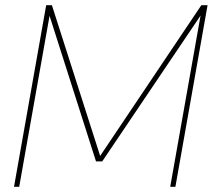

<svg xmlns="http://www.w3.org/2000/svg" viewBox="-20 -720 820 740"><path d="M34 0 158 -700H180L366 -119L756 -700H780L656 0H636L753 -660L374 -98H350L171 -659L54 0Z"/></svg>

Font: DM Sans 16pt Thin
Style: Italic
Weight: 250
Italic angle: -10°
Version: Version 4.004;gftools[0.9.30]